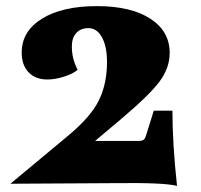

<svg xmlns="http://www.w3.org/2000/svg" viewBox="-20 -599 656 628"><path d="M559 9Q517 -2 359 0L14 2L205 -157Q278 -218 304 -272Q330 -326 330 -396Q330 -447 313.5 -477Q297 -507 269 -507Q244 -507 229.5 -491Q215 -475 215 -447Q215 -406 234 -371Q220 -358 190 -348.5Q160 -339 135 -339Q96 -339 73.5 -362.5Q51 -386 51 -427Q51 -497 117.5 -538Q184 -579 297 -579Q408 -579 471.5 -538Q535 -497 535 -426Q535 -377 502 -332.5Q469 -288 373 -207L291 -138H432Q445 -138 450 -142Q455 -146 459 -160L483 -237H544Q544 -130 559 9Z"/></svg>

Font: Arapey Black
Style: Regular
Weight: 900
Designer: Eduardo Rodriguez Tunni
Foundry: Eduardo Rodriguez Tunni
Version: Version 4.000